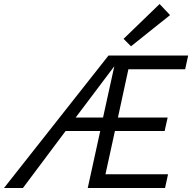

<svg xmlns="http://www.w3.org/2000/svg" viewBox="-55 -934 955 954"><path d="M790 -859 596 -704 559 -741 738 -914ZM865 -590H583L531 -350H778L763 -283H516L469 -68H780L765 0H381L443 -283H271L59 0H-35L484 -658H880ZM321 -350H457L513 -605Z"/></svg>

Font: EauTest Medium
Style: Italic
Weight: 500
Italic angle: -12°
Designer: Christian Thalmann (Catharsis Fonts)
Version: Version 0.001;PS 000.001;hotconv 1.0.88;makeotf.lib2.5.64775